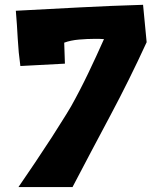

<svg xmlns="http://www.w3.org/2000/svg" viewBox="-20 -756 626 787"><path d="M581.1 -583Q510.7 -429.7 432.6 -283.2Q354.5 -136.7 277.3 10.7H55.7Q89.8 -39.1 124 -89.8Q158.2 -140.6 192.4 -193.4Q211.9 -224.6 231.9 -255.9Q252 -287.1 271.5 -320.3Q308.6 -386.7 341.8 -456.1Q375 -525.4 406.2 -595.7Q395.5 -596.7 386.2 -596.7Q377 -596.7 366.2 -596.7Q337.9 -596.7 303.7 -593.8Q269.5 -590.8 243.2 -581.1L246.1 -495.1L63.5 -485.4Q55.7 -541 52.7 -597.7Q49.8 -654.3 44.9 -711.9Q175.8 -718.8 305.2 -725.6Q434.6 -732.4 566.4 -736.3Z"/></svg>

Font: Slackey
Style: Regular
Weight: 400
Designer: Squid
Foundry: Font Diner, Inc DBA Sideshow
Version: Version 1.001